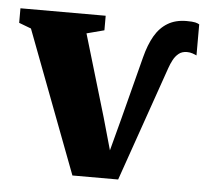

<svg xmlns="http://www.w3.org/2000/svg" viewBox="-56 -591 691 644"><g transform="rotate(5 289.0 -269.0)"><path d="M210.5 5.5 29 -473.5 -12 -489V-538H275V-489L216 -473.5L298 -197.5L328.5 -89.5L357.5 -199L412 -410Q423 -453 440.2 -482.8Q457.5 -512.5 483.8 -528.2Q510 -544 547 -544Q567.5 -544 576.5 -541.8Q585.5 -539.5 590 -536.5V-432Q585 -434.5 576.2 -437.5Q567.5 -440.5 557.5 -440.5Q540.5 -440.5 529.5 -431.5Q518.5 -422.5 511.5 -409.2Q504.5 -396 499.5 -381.5L364.5 5.5Z"/></g></svg>

Font: Merriweather 60pt Black
Style: Regular
Weight: 900
Version: Version 2.100